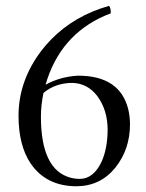

<svg xmlns="http://www.w3.org/2000/svg" viewBox="-20 -631 505 662"><path d="M129.9 -310.5Q121.1 -268.6 121.1 -229Q121.1 -46.4 222.2 -18.6Q238.3 -14.2 254.9 -14.2Q302.7 -14.2 330.6 -74.2Q350.6 -119.1 351.1 -183.1Q351.1 -251.5 315.4 -299.8Q281.7 -344.2 228 -345.2Q169.4 -344.2 129.9 -310.5ZM137.2 -338.9Q187.5 -366.7 249 -370.1Q392.6 -370.1 421.9 -255.4Q428.2 -230 428.2 -202.1Q428.2 -116.7 377.9 -53.2Q326.2 10.7 244.1 11.2Q138.7 11.2 85 -68.4Q43.9 -130.4 43.9 -231.9Q43.9 -351.1 121.1 -454.1Q129.4 -464.8 137.2 -474.1Q212.9 -562 326.7 -601.6Q341.3 -606.4 356 -610.8Q362.3 -604 361.8 -585Q199.2 -523.9 143.1 -358.4Q139.6 -348.1 137.2 -338.9Z"/></svg>

Font: Linux Libertine Display O
Style: Regular
Weight: 400
Designer: Philipp H. Poll
Foundry: Philipp H. Poll
Version: Version 5.0.9